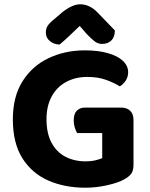

<svg xmlns="http://www.w3.org/2000/svg" viewBox="-20 -859 698 896"><path d="M603 -299V-91Q603 -63 592.5 -48.5Q582 -34 558 -21Q531 -6 480 5.5Q429 17 378 17Q282 17 205.5 -16.5Q129 -50 84.5 -120.5Q40 -191 40 -302Q40 -408 85 -479.5Q130 -551 206.5 -587.5Q283 -624 376 -624Q438 -624 483.5 -611Q529 -598 553.5 -575Q578 -552 578 -522Q578 -500 566.5 -482.5Q555 -465 539 -456Q514 -472 476 -486Q438 -500 387 -500Q332 -500 288.5 -476.5Q245 -453 221 -408.5Q197 -364 197 -303Q197 -237 220.5 -193Q244 -149 285.5 -127.5Q327 -106 380 -106Q405 -106 425.5 -111Q446 -116 457 -121V-238H340Q334 -248 329 -263.5Q324 -279 324 -297Q324 -328 338.5 -342.5Q353 -357 377 -357H545Q572 -357 587.5 -342Q603 -327 603 -299ZM352 -738Q330 -717 306 -694Q282 -671 258 -651Q231 -652 212.5 -667.5Q194 -683 194 -707Q194 -726 203 -739.5Q212 -753 236 -772L272 -803Q319 -839 354 -839Q398 -839 435 -801L516 -717Q516 -686 499.5 -670Q483 -654 456 -654Q438 -654 422.5 -665.5Q407 -677 385 -700Z"/></svg>

Font: Baloo Bhaijaan 2
Style: Bold
Weight: 700
Designer: Sanskriti Dholi, Noopur Datye and Ek Type
Foundry: Ek Type
Version: Version 1.701